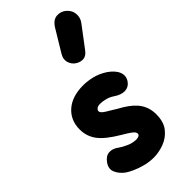

<svg xmlns="http://www.w3.org/2000/svg" viewBox="-288 -991 1065 1065"><g transform="rotate(-45 244.5 -458.5)"><path d="M230 10Q195 10 161.8 1.2Q128.5 -7.5 102 -19.5Q75.5 -31.5 60.5 -42Q30.5 -64.5 18 -93.8Q5.5 -123 27 -154Q48.5 -184.5 76.2 -186.2Q104 -188 132.5 -166Q145 -156.5 174.5 -143Q204 -129.5 232.5 -129.5Q244 -129.5 252.5 -133.8Q261 -138 261 -147.5Q261 -153 257.5 -159Q254 -165 239.8 -175.8Q225.5 -186.5 192 -206Q110.5 -254 79.8 -296Q49 -338 49 -391Q49 -463 98.8 -507Q148.5 -551 236.5 -551Q267.5 -551 305 -542.5Q342.5 -534 380.5 -509.5Q420.5 -482 432.5 -450.8Q444.5 -419.5 425 -391Q407.5 -366 378 -364.5Q348.5 -363 313 -387.5Q294.5 -400 272 -406Q249.5 -412 230 -412Q213 -412 203.8 -405Q194.5 -398 194.5 -388Q194.5 -375.5 221.5 -358.8Q248.5 -342 280.5 -323Q307.5 -308.5 330.8 -292Q354 -275.5 371.8 -255.2Q389.5 -235 399.5 -209Q409.5 -183 409.5 -150Q409.5 -91 381.5 -56Q353.5 -21 312 -5.5Q270.5 10 230 10ZM297 -664Q274 -678 265.8 -704.2Q257.5 -730.5 274 -758L351 -885.5Q375 -925.5 407.8 -927.2Q440.5 -929 463.5 -907.5Q487 -886.5 489.2 -856.5Q491.5 -826.5 473 -802L380.5 -679.5Q362 -655 340.2 -653Q318.5 -651 297 -664Z"/></g></svg>

Font: Edu SA Hand
Style: Bold
Weight: 700
Designer: Tina and Corey Anderson, Eben Sorkin, Mirko Velimirovic
Foundry: Google for Education
Version: Version 2.000